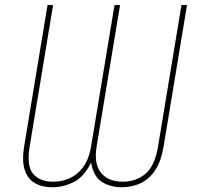

<svg xmlns="http://www.w3.org/2000/svg" viewBox="-20 -748 796 777"><path d="M77.6 -155.3 172.4 -727.5H194.8L100.1 -155.3Q86.9 -77.1 113.8 -44.9Q140.6 -12.7 194.3 -12.7Q254.4 -12.7 295.7 -48.6Q336.9 -84.5 348.6 -155.3L443.4 -727.5H465.8L371.1 -155.3Q359.4 -84.5 388.7 -48.6Q418 -12.7 477.5 -12.7Q531.2 -12.7 569.1 -45.2Q606.9 -77.6 619.6 -155.3L714.4 -727.5H736.8L642.1 -155.3Q632.8 -98.1 609.4 -61.5Q585.9 -24.9 551 -7.6Q516.1 9.8 472.2 9.8Q429.2 9.8 394.3 -10.5Q359.4 -30.8 348.6 -89.8Q318.8 -30.8 277.1 -10.5Q235.4 9.8 192.9 9.8Q148.9 9.8 119.9 -7.8Q90.8 -25.4 79.6 -61.8Q68.4 -98.1 77.6 -155.3Z"/></svg>

Font: Inter 24pt Thin
Style: Italic
Weight: 250
Italic angle: -9.3988°
Version: Version 4.001;git-66647c0bb